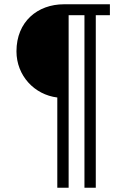

<svg xmlns="http://www.w3.org/2000/svg" viewBox="-20 -706 583 898"><path d="M248 172H301V-635H375V172H428V-635H494V-686H279C156 -686 57 -605 57 -466C57 -352 141 -263 248 -250Z"/></svg>

Font: Archivo ExtraLight
Style: Regular
Weight: 200
Designer: Hector Gatti
Foundry: Omnibus-Type
Version: Version 2.001